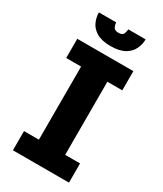

<svg xmlns="http://www.w3.org/2000/svg" viewBox="-218 -964 886 1044"><g transform="rotate(30 225.0 -441.5)"><path d="M49.5 0V-120.5H143V-579.5H49.5V-700H401.5V-579.5H308V-120.5H401.5V0ZM225.5 -756Q170 -756 138 -774.8Q106 -793.5 92.8 -822.8Q79.5 -852 79.5 -883H188Q188 -872.5 194.5 -856.2Q201 -840 226.5 -840Q252.5 -840 258.2 -856.2Q264 -872.5 264 -883H373Q373 -852 359.2 -822.8Q345.5 -793.5 313.2 -774.8Q281 -756 225.5 -756Z"/></g></svg>

Font: Trispace Condensed
Style: Bold
Weight: 700
Width: 3
Designer: Tyler Finck
Foundry: Etcetera Type Company
Version: Version 1.210; ttfautohint (v1.8.3)